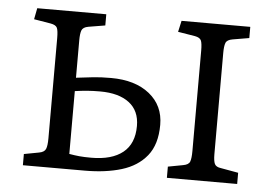

<svg xmlns="http://www.w3.org/2000/svg" viewBox="-42 -560 872 615"><g transform="rotate(5 394.0 -252.5)"><path d="M52 0V-36L100 -45Q117 -48 121.5 -58.5Q126 -69 126 -93V-415Q126 -439 122 -448Q118 -457 101 -460L47 -469L54 -505H276V-469L222 -460Q205 -457 201 -446.5Q197 -436 197 -414V-294Q230 -298 253 -300.5Q276 -303 309 -303Q387 -303 433 -266Q479 -229 479 -167Q479 -104 449.5 -67.5Q420 -31 369 -15.5Q318 0 251 0ZM515 0V-36L563 -45Q581 -48 585 -58.5Q589 -69 589 -93V-415Q589 -439 585 -448Q581 -457 565 -460L510 -469L518 -505H739V-469L686 -460Q668 -457 664 -446.5Q660 -436 660 -414V-89Q660 -67 664.5 -57.5Q669 -48 685 -46L741 -36V0ZM268 -43Q334 -43 369.5 -71.5Q405 -100 405 -157Q405 -206 371.5 -231.5Q338 -257 278 -257Q255 -257 236.5 -255.5Q218 -254 197 -251V-49Q214 -46 229.5 -44.5Q245 -43 268 -43Z"/></g></svg>

Font: Literata 12pt Light
Style: Regular
Weight: 300
Designer: Latin by Veronika Burian and Jose Scaglione. Greek by Irene Vlachou. Cyrillic by Vera Evstafieva.
Foundry: TypeTogether
Version: Version 3.002